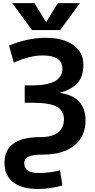

<svg xmlns="http://www.w3.org/2000/svg" viewBox="-20 -983 607 1233"><path d="M8.8 63.5Q8.8 -102.5 239.3 -102.5Q314.5 -102.5 352.5 -132.3Q390.6 -162.1 390.6 -217.3Q390.6 -272.5 345.2 -297.9Q299.8 -323.2 185.5 -323.2H138.7V-434.6H185.5Q380.9 -434.6 380.9 -542Q380.9 -627 252.9 -627Q172.9 -627 68.4 -581.1L38.1 -690.4Q159.2 -740.2 272.9 -740.2Q386.7 -740.2 451.2 -693.4Q515.6 -646.5 515.6 -567.4Q515.6 -495.1 480.5 -452.6Q445.3 -410.2 366.2 -387.7V-385.7Q446.3 -375 487.8 -330.1Q529.3 -285.2 529.3 -210Q529.3 -106.4 457 -48.3Q384.8 9.8 255.9 9.8Q188.5 9.8 162.1 23.4Q135.7 37.1 135.7 65.4Q135.7 128.9 228.5 127.9Q297.9 127.9 365.2 111.3L380.9 208Q300.8 230.5 225.6 230.5Q119.1 230.5 64 187Q8.8 143.6 8.8 63.5ZM277.3 -841.8 350.6 -962.9H493.2L366.2 -790H185.5L58.6 -962.9H201.2L275.4 -841.8Z"/></svg>

Font: Mgen+ 1c bold
Style: Bold
Weight: 700
Designer: [Source Han Sans]
Ryoko NISHIZUKA  (kana & ideographs); Paul D. Hunt (Latin, Greek & Cyrillic); Wenlong ZHANG  (bopomofo
Version: Version 1.059.20150602